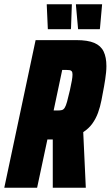

<svg xmlns="http://www.w3.org/2000/svg" viewBox="-36 -874 516 895"><path d="M-16 1 130 -687H320Q373 -687 403.5 -674Q434 -661 447 -634Q460 -607 460 -566Q460 -552 458.5 -536.5Q457 -521 454.5 -504.5Q452 -488 449 -471Q443 -438 437 -407Q431 -376 421 -348.5Q411 -321 394.5 -298Q378 -275 352 -258L364 1H210V-224Q209 -224 207 -224Q205 -224 202 -224H185L137 1ZM214 -359H233Q245 -359 252.5 -361Q260 -363 265.5 -371.5Q271 -380 276.5 -399.5Q282 -419 290 -454Q296 -481 299 -498.5Q302 -516 302 -526Q302 -537 298.5 -541.5Q295 -546 289 -547Q283 -548 273 -548H254ZM294 -738H187L182 -850V-854H299L295 -742ZM429 -738H328L318 -850V-854H440L430 -742Z"/></svg>

Font: Saira Condensed Black
Style: Italic
Weight: 900
Width: 3
Italic angle: -12°
Designer: Hector Gatti with collaboration of the Omnibus-Type team
Foundry: Omnibus-Type
Version: Version 1.101